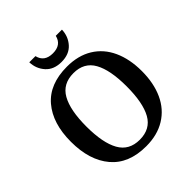

<svg xmlns="http://www.w3.org/2000/svg" viewBox="-245 -1082 1255 1255"><g transform="rotate(-45 383.0 -454.5)"><path d="M55 -359Q55 -529 138.5 -627Q222 -725 384 -725Q487 -725 560.5 -680Q634 -635 672 -552Q710 -469 710 -358Q710 -247 672 -164Q634 -81 560 -35.5Q486 10 383 10Q222 10 138.5 -89Q55 -188 55 -359ZM569 -358Q569 -509 525.5 -587Q482 -665 384 -665Q285 -665 241 -587Q197 -509 197 -358Q197 -207 241 -128.5Q285 -50 383 -50Q482 -50 525.5 -128Q569 -206 569 -358ZM230 -919H287Q303 -851 381 -851Q459 -851 475 -919H532Q530 -858 491 -814.5Q452 -771 381 -771Q310 -771 271 -814.5Q232 -858 230 -919Z"/></g></svg>

Font: Noto Serif SemiBold
Style: Regular
Weight: 600
Designer: Monotype Design Team
Foundry: Monotype Imaging Inc.
Version: Version 1.001